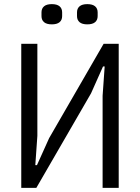

<svg xmlns="http://www.w3.org/2000/svg" viewBox="-20 -910 679 930"><path d="M83 0V-698H161V-252L151 -110H159L218 -241L482 -698H555V0H477V-446L487 -588H479L421 -458L156 0ZM231 -792Q206 -792 193.5 -802.5Q181 -813 181 -832V-850Q181 -869 193.5 -879.5Q206 -890 231 -890Q256 -890 268.5 -879.5Q281 -869 281 -850V-832Q281 -813 268.5 -802.5Q256 -792 231 -792ZM403 -792Q378 -792 365.5 -802.5Q353 -813 353 -832V-850Q353 -869 365.5 -879.5Q378 -890 403 -890Q428 -890 440.5 -879.5Q453 -869 453 -850V-832Q453 -813 440.5 -802.5Q428 -792 403 -792Z"/></svg>

Font: IBM Plex Sans Condensed
Style: Regular
Weight: 400
Width: 3
Designer: Mike Abbink, Paul van der Laan, Pieter van Rosmalen
Foundry: Bold Monday
Version: Version 3.201